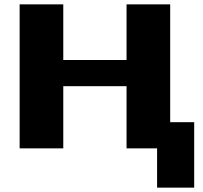

<svg xmlns="http://www.w3.org/2000/svg" viewBox="-20 -680 930 880"><path d="M70 0V-660H270V-405H560V-660H760V-120H870V180H700V0H560V-285H270V0Z"/></svg>

Font: Xolonium
Style: Bold
Weight: 700
Designer: Severin Meyer
Version: Version 4.2